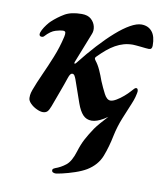

<svg xmlns="http://www.w3.org/2000/svg" viewBox="-80 -499 710 830"><g transform="rotate(10 275.5 -83.5)"><path d="M220 265.9Q214.2 265.9 208.7 263.5Q203.2 261.1 203.2 254.3Q203.2 249.5 206.5 247.5Q209.8 245.5 213.8 243.6Q238.5 235.1 259.8 218.2Q281.2 201.2 295.1 155.8Q304.7 124.4 317.5 100Q330.4 75.7 350.2 46.2Q358 35 372.8 17.9Q387.5 0.7 402.3 -14.9Q417.1 -30.5 424.3 -36.2L412.9 -53.7L507.2 -143.6Q505.6 -121.6 492 -89.3Q478.4 -56.9 462.8 -18.5Q447.2 20 438.6 60.7Q428.6 111.3 412.1 154Q395.5 196.6 351.7 223.5Q331.4 235.5 302.4 245.3Q273.3 255.1 249.2 260.5Q225 265.9 220 265.9ZM119.2 14.2Q107.6 14.2 91.8 6.7Q75.9 -0.7 64 -12.7Q52.2 -24.6 52.2 -36.3Q52.2 -43.2 52.6 -48.4Q53 -53.5 54.6 -59.3Q56.2 -65.1 58.7 -72.4Q70.8 -105.1 88.7 -144.6Q106.7 -184.1 125.1 -229.4Q143.5 -274.6 154.4 -322.7Q157.1 -334.8 155.8 -341.3Q154.5 -347.8 144.5 -347.8Q134.4 -347.8 113 -341.6Q91.6 -335.4 68.4 -310Q64.4 -305.2 56.4 -305.8Q48.3 -306.4 47.5 -315Q47.5 -322.6 53.7 -334.6Q59.9 -346.6 69.3 -358.9Q78.7 -371.3 85.2 -377.1Q109.6 -399.8 137.5 -416.3Q165.5 -432.9 212.6 -432.9Q238.8 -432.9 253.3 -420Q267.7 -407.2 272.2 -389.3Q276.6 -371.5 270.4 -356.2L218.4 -224.3Q215.2 -216.6 218.9 -216.3Q222.5 -216.1 226.5 -221.9Q261.7 -266.9 296.9 -305.2Q332 -343.5 364.8 -372.4Q397.6 -401.3 425.7 -417.1Q453.9 -432.9 474.4 -432.9Q504.1 -432.9 520.9 -412.5Q537.8 -392.2 537.6 -351Q537.6 -334.3 524.1 -334.3Q517.5 -334.3 508.3 -335.4Q499 -336.5 489.2 -337.5Q477.9 -338.5 468.3 -339.5Q458.6 -340.5 453.1 -340.5Q432.1 -340.5 413.3 -335.3Q394.6 -330.1 376.7 -320Q358.9 -310 341.5 -295.5Q324.2 -281 305.1 -261.6Q301.1 -257.6 301.1 -254.3Q301 -251 305.4 -244.9Q317.7 -229.6 327.6 -207.8Q337.5 -186 345.8 -162.2Q358 -133.3 370.4 -109.5Q382.8 -85.7 398.6 -85.7Q409.1 -85.7 424.5 -94.9Q439.9 -104 455 -117.1Q470.1 -130.2 478.2 -139.6Q487.5 -150.1 491.6 -154.2Q495.8 -158.3 499.8 -158.3Q504.4 -158.3 506.1 -154Q507.8 -149.8 507.8 -145.1Q507.8 -128.3 489.3 -102Q470.9 -75.8 443 -48.8Q415.2 -21.8 385.4 -3.9Q355.6 14 333 14Q310.4 14 295.3 -1.9Q280.2 -17.8 268.6 -50.4L233.8 -150.1Q230.6 -158.7 226.8 -165.1Q223 -171.4 216.3 -171.4Q212 -171.4 208 -166.4Q204.1 -161.4 200.1 -149.3Q190.7 -120.7 177.6 -85.8Q164.4 -50.9 152.5 -17.6Q145.7 0.8 138.6 7.5Q131.4 14.2 119.2 14.2Z"/></g></svg>

Font: EB Garamond
Style: Italic
Weight: 400
Italic angle: -17.2°
Designer: Georg Duffner and Octavio Pardo
Foundry: Georg Duffner
Version: Version 1.001